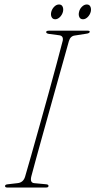

<svg xmlns="http://www.w3.org/2000/svg" viewBox="-20 -837 426 857"><path d="M120 -50.5Q112.5 -21.5 132.5 -19.5L186 -14.5Q197 -13.5 196.5 -7Q196.5 0 185.5 0H12.5Q2.5 0 2.5 -6.5Q2.5 -13.5 15 -14.5L58 -19.5Q84 -22 92 -48.5Q102 -82.5 118.8 -141.5Q135.5 -200.5 155.5 -272Q175.5 -343.5 195.8 -416.5Q216 -489.5 232.8 -552.5Q249.5 -615.5 260 -655.5Q264 -676.5 245 -679.5L199 -685.5Q186 -687.5 186 -694Q186.5 -700 198.5 -700H372Q380.5 -700 380.5 -695.5Q380.5 -688.5 365.5 -686.5L314 -678.5Q294 -676 287.5 -653.5Q278 -619.5 264 -569.5Q250 -519.5 233.5 -460.8Q217 -402 200 -340.8Q183 -279.5 167.2 -223.2Q151.5 -167 139.2 -121.8Q127 -76.5 120 -50.5ZM226.5 -751Q215 -751 210.2 -761Q205.5 -771 209 -784.5Q212.5 -797.5 222.2 -807.2Q232 -817 243.5 -817Q255 -817 259.5 -807.2Q264 -797.5 261 -784.5Q257.5 -771 247.5 -761Q237.5 -751 226.5 -751ZM350.5 -751Q338.5 -751 334 -761Q329.5 -771 333 -784.5Q336 -797.5 346 -807.2Q356 -817 367.5 -817Q379 -817 383.5 -807.2Q388 -797.5 385 -784.5Q381.5 -771 371.5 -761Q361.5 -751 350.5 -751Z"/></svg>

Font: Fraunces 144pt S050 Thin
Style: Italic
Weight: 100
Italic angle: -16°
Version: Version 1.000; ttfautohint (v1.8.3)